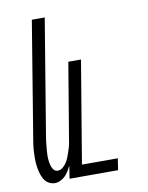

<svg xmlns="http://www.w3.org/2000/svg" viewBox="-84 -796 668 865"><g transform="rotate(-10 250.0 -363.5)"><path d="M98 8Q81 8 67.5 -0.5Q54 -9 46.5 -23Q39 -37 35 -52.5Q31 -68 29 -84Q27 -100 27 -117Q27 -134 28 -150.5Q29 -167 31.5 -184Q34 -201 37 -218L122 -735H181L94 -209Q92 -197 90.5 -185.5Q89 -174 88 -162.5Q87 -151 86 -139.5Q85 -128 85 -117Q85 -106 86.5 -94.5Q88 -83 91 -72.5Q94 -62 101 -53.5Q108 -45 120 -45Q133 -45 144.5 -55.5Q156 -66 163 -78.5Q170 -91 174.5 -104.5Q179 -118 183.5 -131Q188 -144 190.5 -157.5Q193 -171 195 -185L251 -520H309L231 -53H395L387 0H165L174 -58Q168 -46 161 -34.5Q154 -23 144.5 -13.5Q135 -4 122.5 2Q110 8 98 8Z"/></g></svg>

Font: Iosevka Light Oblique
Style: Regular
Weight: 300
Italic angle: -9°
Monospace: yes
Designer: Belleve Invis
Foundry: Belleve Invis
Version: Version 32.5.0; ttfautohint (v1.8.4)